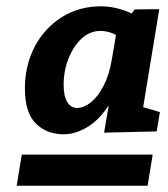

<svg xmlns="http://www.w3.org/2000/svg" viewBox="-20 -736 531 606"><path d="M32.7 -149.8 48.7 -248H461.9L445.9 -149.8ZM181.1 -312.2Q127.2 -312.2 92.9 -346.4Q58.6 -380.6 58.6 -457.1Q58.6 -528.9 89 -587.6Q119.4 -646.3 174.1 -681.2Q228.8 -716.1 299.7 -716.1Q331.2 -716.1 364.8 -705.6Q398.5 -695.2 431.6 -672.1L386 -681.7L405.5 -706.3L482.7 -707L422.7 -341.8L395.6 -408.8L484.7 -382.1L474.5 -321.3L308.5 -317.3L329.8 -442.5L358.2 -496.1Q345.8 -435.6 317 -394.5Q288.3 -353.4 252.2 -332.8Q216.2 -312.2 181.1 -312.2ZM223.1 -395.3Q244.5 -395.3 266.4 -412.7Q288.3 -430.1 306.5 -464.4Q324.6 -498.7 332.8 -547.4L349.8 -646.6L366.8 -612.5Q348.4 -626.4 331.1 -632.4Q313.8 -638.4 297.3 -638.4Q263.8 -638.4 237.6 -614.2Q211.5 -590 196.2 -551.2Q180.9 -512.3 180.9 -469Q180.9 -430.9 192.7 -413.1Q204.4 -395.3 223.1 -395.3Z"/></svg>

Font: Bitter Thin
Style: Italic
Weight: 100
Italic angle: -9°
Designer: Sol Matas, and Bitter project Authors
Foundry: Sol Matas
Version: Version 2.002